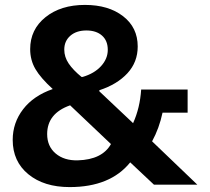

<svg xmlns="http://www.w3.org/2000/svg" viewBox="-20 -759 863 789"><path d="M266.1 9.8Q160.6 9.8 96.4 -43Q32.2 -95.7 32.2 -184.1Q32.2 -254.4 75 -310.1Q117.7 -365.7 196.8 -393.1Q147 -438.5 125.5 -475.3Q104 -512.2 104 -557.1Q104 -637.7 166.7 -688.2Q229.5 -738.8 329.1 -738.8Q425.8 -738.8 485.8 -692.4Q545.9 -646 545.9 -567.9Q545.9 -503.9 503.7 -458Q461.4 -412.1 388.2 -388.2V-383.8L526.9 -252.9Q555.2 -315.4 560.1 -391.1H751V-295.9H647.9Q634.3 -231.9 605 -178.2L791 0H612.8L515.1 -91.8Q433.1 9.8 266.1 9.8ZM173.8 -208Q173.8 -157.7 208.7 -128.2Q243.7 -98.6 299.8 -100.1Q399.9 -103 436 -167L268.1 -326.2Q173.8 -293 173.8 -208ZM244.1 -555.2Q244.1 -524.9 262.2 -498Q280.3 -471.2 314.9 -442.9H319.8Q367.7 -457 395.3 -487.3Q422.9 -517.6 422.9 -554.2Q422.9 -591.8 399.2 -612.8Q375.5 -633.8 335 -633.8Q293.9 -633.8 269 -612.1Q244.1 -590.3 244.1 -555.2Z"/></svg>

Font: Lumene Sans Expanded
Style: Bold
Weight: 600
Width: 7
Designer: Deni Anggara
Version: Version 1.003;Glyphs 3.1.2 (3151)